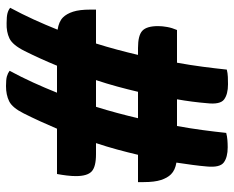

<svg xmlns="http://www.w3.org/2000/svg" viewBox="-90 -670 780 640"><g transform="rotate(90 300.0 -350.0)"><path d="M12 -280H125Q136 -315 145.5 -350.5Q155 -386 163 -420H140Q98 -420 82.5 -434.5Q67 -449 67 -487Q67 -501 70 -517.5Q73 -534 80 -550H189Q197 -594 202.5 -636Q208 -678 212 -716Q224 -719 236.5 -719.5Q249 -720 261 -720Q294 -720 311.5 -707Q329 -694 324 -650Q320 -601 311 -550H400Q408 -594 413.5 -635Q419 -676 423 -714Q434 -717 446.5 -718Q459 -719 471 -719Q504 -719 521.5 -706Q539 -693 535 -650Q533 -626 529.5 -600.5Q526 -575 522 -548Q547 -544 561 -530Q573 -518 580 -496.5Q587 -475 587 -439V-420H496Q488 -386 478.5 -351Q469 -316 457 -280H494Q536 -280 551.5 -265.5Q567 -251 567 -213Q567 -199 565 -182.5Q563 -166 560 -150H409Q385 -93 358 -39Q339 -1 317.5 9.5Q296 20 267 20Q245 20 234.5 17Q224 14 216 8Q237 -31 255 -70.5Q273 -110 289 -150H199Q176 -94 150 -42Q130 -2 108 8.5Q86 19 57 18Q35 18 24 15Q13 12 6 6Q27 -33 45 -72.5Q63 -112 79 -152Q52 -156 38 -170Q26 -182 19 -203.5Q12 -225 12 -261ZM247 -280H336Q347 -315 356.5 -350.5Q366 -386 374 -420H286Q278 -386 268.5 -351Q259 -316 247 -280Z"/></g></svg>

Font: Recursive Sn Csl St XBd
Style: Regular
Weight: 800
Version: Version 1.085;hotconv 1.1.0;makeotfexe 2.6.0; ttfautohint (v